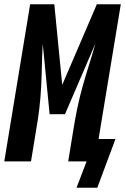

<svg xmlns="http://www.w3.org/2000/svg" viewBox="-38 -755 585 898"><path d="M320 123 367 0H281L305 -147Q313 -198 323.5 -248.5Q334 -299 348 -349.5Q362 -400 378 -450Q394 -500 408 -551L266 -221H194L162 -550Q159 -499 158 -449Q157 -399 154.5 -349Q152 -299 146 -248Q140 -197 131 -147L107 0H-18L103 -735H216L253 -358L415 -735H527L423 -105H502L479 -43L417 123Z"/></svg>

Font: Iosevka Curly XBdObl
Style: Regular
Weight: 800
Italic angle: -9°
Monospace: yes
Designer: Belleve Invis
Foundry: Belleve Invis
Version: Version 11.1.0; ttfautohint (v1.8.3)